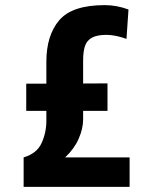

<svg xmlns="http://www.w3.org/2000/svg" viewBox="-20 -730 615 750"><path d="M486.3 -115.2V0H72.3V-115.2Q124 -130.4 142.6 -171.4Q161.1 -212.4 161.1 -258.3V-296.9H82.5V-403.3H161.1V-488.8Q161.1 -591.8 211.4 -650.9Q261.7 -710 389.2 -710Q435.5 -710 481.9 -692.9L474.1 -578.1Q430.2 -593.8 395.5 -593.8Q358.9 -593.8 339.1 -582.8Q319.3 -571.8 312 -550.3Q304.7 -528.8 304.7 -493.7V-403.8L399.9 -404.3V-296.9H304.7V-263.2Q304.7 -228 287.4 -188.2Q270 -148.4 234.4 -115.2Z"/></svg>

Font: Selawik
Style: Bold
Weight: 700
Designer: Aaron Bell
Foundry: Microsoft Corporation
Version: Version 1.01